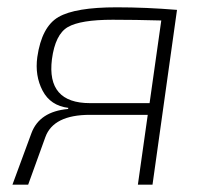

<svg xmlns="http://www.w3.org/2000/svg" viewBox="-20 -505 567 525"><path d="M464 -478 397 0H357L384 -191H226Q126 -191 104 -130L57 0H14L66 -141Q88 -200 166 -207L167 -210Q118 -216 96.5 -257Q75 -298 82 -349Q94 -432 140 -458.5Q186 -485 299 -485Q379 -485 464 -478ZM389 -223 421 -449Q349 -451 288 -451Q200 -451 165.5 -431Q131 -411 122 -343Q107 -223 226 -223Z"/></svg>

Font: Exo 2.0 Extra Light
Style: Italic
Weight: 250
Italic angle: -8°
Designer: Natanael Gama
Version: Version 1.001;PS 001.001;hotconv 1.0.70;makeotf.lib2.5.58329